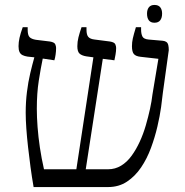

<svg xmlns="http://www.w3.org/2000/svg" viewBox="-20 -757 749 777"><path d="M116 0Q109 -40 103.5 -81Q98 -122 93.5 -162Q89 -202 86.5 -237.5Q84 -273 84 -301Q84 -344 89 -384.5Q94 -425 102.5 -461Q111 -497 119 -525L91 -528Q79 -530 71 -534Q63 -538 59 -546.5Q55 -555 55 -570Q55 -586 59 -604Q63 -622 72 -647H92V-637Q92 -615 99.5 -607Q107 -599 125 -596L182 -589Q200 -586 203.5 -578Q207 -570 207 -563Q207 -550 205 -536Q203 -522 200 -513L153 -520Q145 -482 137 -431Q129 -380 129 -317Q129 -284 132 -243.5Q135 -203 141.5 -159.5Q148 -116 158 -72H289L358 -525L329 -529Q311 -532 302 -540Q293 -548 293 -570Q293 -588 297.5 -606Q302 -624 310 -647H330V-637Q330 -616 337.5 -607.5Q345 -599 363 -597L425 -589Q443 -586 446.5 -578Q450 -570 450 -563Q450 -550 447.5 -536Q445 -522 443 -513L396 -519L327 -72H418Q446 -72 470 -86.5Q494 -101 512.5 -126.5Q531 -152 545.5 -183.5Q560 -215 570 -249.5Q580 -284 587 -316Q594 -348 597 -375L621 -519L550 -527Q530 -529 522 -538Q514 -547 514 -570Q514 -586 517.5 -601.5Q521 -617 530 -647H551V-637Q551 -621 556 -610Q561 -599 581 -597L639 -592Q648 -591 653.5 -587Q659 -583 661 -574.5Q663 -566 663 -554L639 -381Q637 -360 632 -324Q627 -288 617 -245Q607 -202 591 -158.5Q575 -115 551 -79.5Q527 -44 494 -22Q461 0 417 0ZM605 -665Q590 -665 582.5 -674.5Q575 -684 575 -702Q575 -718 582.5 -727.5Q590 -737 605 -737Q621 -737 628.5 -727.5Q636 -718 636 -702Q636 -685 628.5 -675Q621 -665 605 -665Z"/></svg>

Font: Noto Serif Hebrew Light
Style: Regular
Weight: 300
Version: Version 2.003